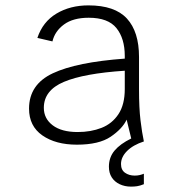

<svg xmlns="http://www.w3.org/2000/svg" viewBox="-20 -526 672 714"><path d="M467 168Q444 168 425 159Q406 150 395.5 133.5Q385 117 385 94Q385 59 406 34Q427 9 468 -11L451 -81Q435 -47 391.5 -17.5Q348 12 266 12Q187 12 137.5 -22.5Q88 -57 88 -122Q88 -212 176.5 -253.5Q265 -295 444 -308V-318Q444 -383 413 -421.5Q382 -460 310 -460Q252 -460 218 -435Q184 -410 175 -372L119 -385Q139 -445 190 -475.5Q241 -506 309 -506Q407 -506 452 -457Q497 -408 497 -314V-194Q497 -124 502.5 -78.5Q508 -33 515 0Q475 13 452.5 35.5Q430 58 430 84Q430 106 445 116.5Q460 127 481 127Q491 127 499.5 125Q508 123 515 120V159Q500 165 489.5 166.5Q479 168 467 168ZM269 -35Q318 -35 357.5 -50.5Q397 -66 420.5 -101.5Q444 -137 444 -195V-263Q292 -253 217.5 -221.5Q143 -190 143 -125Q143 -85 176 -60Q209 -35 269 -35Z"/></svg>

Font: Atkinson Hyperlegible Mono ExtraLight
Style: Regular
Weight: 200
Monospace: yes
Designer: Elliott Scott, Megan Eiswerth, Linus Boman, Theodore Petrosky, Letters from Sweden
Foundry: Applied Design Works, Letters from Sweden
Version: Version 2.001